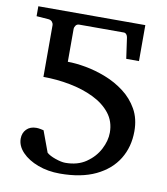

<svg xmlns="http://www.w3.org/2000/svg" viewBox="-79 -737 713 819"><g transform="rotate(10 278.0 -327.5)"><path d="M234.9 16.1Q183.1 16.1 139.9 0Q96.7 -16.1 70.8 -43.2Q44.9 -70.3 44.9 -102.1Q44.9 -126.5 60.5 -142.6Q76.2 -158.7 103 -158.7Q111.3 -158.7 121.6 -156.7Q131.8 -154.8 134.8 -153.8L168.5 -62.5Q180.7 -51.3 206.8 -42.2Q232.9 -33.2 250 -33.2Q303.2 -33.2 339.8 -58.3Q376.5 -83.5 395.8 -120.6Q415 -157.7 415 -192.9Q415 -241.2 387.5 -276.1Q359.9 -311 313.5 -333.5Q267.1 -356 210.2 -366.9Q153.3 -377.9 94.7 -377.9V-603Q94.7 -608.9 89.6 -615.7Q84.5 -622.6 73.7 -624L21 -627.9V-670.9H484.4V-515.1H429.2L416.5 -605Q415.5 -612.8 410.9 -618.4Q406.2 -624 399.4 -624H207Q196.3 -624 191.2 -616.5Q186 -608.9 186 -603V-459.5Q220.2 -459.5 263.9 -451.7Q307.6 -443.8 352.1 -426.5Q396.5 -409.2 433.8 -380.9Q471.2 -352.5 494.1 -312Q517.1 -271.5 517.1 -216.8Q517.1 -148.9 484.9 -96.4Q452.6 -43.9 389.9 -13.9Q327.1 16.1 234.9 16.1Z"/></g></svg>

Font: Charis
Style: Regular
Weight: 400
Designer: Walt Agee, Miriam Martin, Annie Olsen, Victor Gaultney, Lorna Priest, Alan Ward, Bob Hallissy, Martin Hosken, Sharon Cor
Foundry: SIL Global
Version: Version 7.000